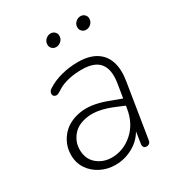

<svg xmlns="http://www.w3.org/2000/svg" viewBox="-164 -775 821 889"><g transform="rotate(-30 247.0 -331.0)"><path d="M39 -134Q39 -187 72.5 -229Q106 -271 168.5 -283.5Q231 -296 314 -265L395 -235L390 -199L330 -224Q252 -257 196.5 -250Q141 -243 113.5 -210Q86 -177 86 -136Q86 -86 119 -58Q152 -30 198 -30Q260 -30 309.5 -73.5Q359 -117 371 -191L391 -315Q402 -383 375 -418Q348 -453 279 -453Q246 -453 217.5 -447.5Q189 -442 163 -430Q150 -422 136 -414Q123 -405 112 -409.5Q101 -414 101.5 -426.5Q102 -439 116 -448Q150 -470 192.5 -481Q235 -492 281 -492Q339 -492 376 -469.5Q413 -447 427 -404.5Q441 -362 431 -302L385 -15Q384 -5 378 0.5Q372 6 362 6Q352 6 347.5 -1Q343 -8 345 -19L360 -116H370Q351 -56 302 -24Q253 8 195 8Q154 8 118 -10Q82 -28 60.5 -60Q39 -92 39 -134ZM200 -636Q201 -650 212.5 -660Q224 -670 238 -670Q252 -670 261 -660Q270 -650 268 -636Q267 -622 255.5 -612Q244 -602 230 -602Q216 -602 207 -612Q198 -622 200 -636ZM360 -636Q361 -650 372.5 -660Q384 -670 398 -670Q412 -670 421 -660Q430 -650 428 -636Q427 -622 415.5 -612Q404 -602 390 -602Q376 -602 367 -612Q358 -622 360 -636Z"/></g></svg>

Font: SN Pro Thin
Style: Italic
Weight: 200
Italic angle: -9°
Designer: Tobias Whetton
Foundry: Supernotes
Version: Version 1.003;Glyphs 3.3 (3324)